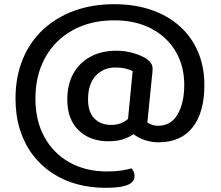

<svg xmlns="http://www.w3.org/2000/svg" viewBox="-20 -674 1054 916"><path d="M400 -200Q400 -140 430 -109Q460 -78 511 -78Q546 -78 572.5 -93.5Q599 -109 623 -140L640 -54Q619 -31 583.5 -15.5Q548 0 497 0Q409 0 355 -52.5Q301 -105 301 -199Q301 -272 330.5 -324Q360 -376 412.5 -404Q465 -432 535 -432Q575 -432 609.5 -422.5Q644 -413 668 -400Q708 -378 708 -347Q708 -341 707.5 -333.5Q707 -326 706 -319L680 -59L586 -58L613 -335Q599 -342 578.5 -347Q558 -352 531 -352Q473 -352 436.5 -312.5Q400 -273 400 -200ZM614 -36Q618 -52 626 -66.5Q634 -81 645 -89.5Q656 -98 669 -98Q680 -90 696.5 -82Q713 -74 735 -74Q796 -74 827.5 -128.5Q859 -183 859 -269Q859 -360 817.5 -429.5Q776 -499 701 -538Q626 -577 525 -577Q412 -577 327 -530Q242 -483 195.5 -399Q149 -315 149 -204Q149 -98 192 -20Q235 58 312 101Q389 144 491 144Q530 144 559 139.5Q588 135 608 129Q614 136 618 146Q622 156 622 166Q622 183 609.5 195.5Q597 208 566.5 215Q536 222 483 222Q410 222 345 204Q280 186 226.5 150Q173 114 134.5 62.5Q96 11 75 -56Q54 -123 54 -204Q54 -306 87.5 -389Q121 -472 183.5 -531Q246 -590 332.5 -622Q419 -654 524 -654Q623 -654 702.5 -626.5Q782 -599 838.5 -548Q895 -497 925 -426Q955 -355 955 -268Q955 -138 899 -66.5Q843 5 735 5Q704 5 671.5 -5.5Q639 -16 614 -36Z"/></svg>

Font: Baloo Tamma 2 Medium
Style: Regular
Weight: 500
Designer: Divya Kowshik, Shuchita Grover and Ek Type
Foundry: Ek Type
Version: Version 1.700